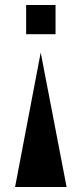

<svg xmlns="http://www.w3.org/2000/svg" viewBox="-20 -652 325 764"><path d="M201 -632V-516H84V-632ZM40 92 142 -443 245 92Z"/></svg>

Font: Chokokutai
Style: Regular
Weight: 400
Designer: 108号,108go
Foundry: Font Zone 108
Version: Version 1.000; ttfautohint (v1.8.3)